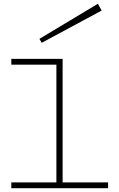

<svg xmlns="http://www.w3.org/2000/svg" viewBox="-20 -998 632 1018"><path d="M553 -31V0H40V-31H279V-655H40V-686H312V-31ZM201 -771 519 -942 499 -978 189 -792Z"/></svg>

Font: BioRhyme Expanded ExtraLight
Style: Regular
Weight: 275
Width: 7
Designer: Aoife Mooney
Foundry: Aoife Mooney Type
Version: Version 1.000